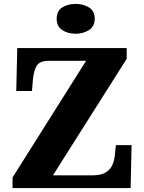

<svg xmlns="http://www.w3.org/2000/svg" viewBox="-20 -959 736 979"><path d="M44 0V-54L419 -649H230Q182 -649 167 -623.5Q152 -598 148 -554L143 -495H63L68 -714H626V-659L250 -65H452Q497 -65 521 -81Q545 -97 554.5 -121.5Q564 -146 566 -172L571 -219H651L646 0ZM366 -787Q325 -787 297 -806Q269 -825 269 -863Q269 -903 297 -921Q325 -939 366 -939Q405 -939 434 -921Q463 -903 463 -863Q463 -825 434 -806Q405 -787 366 -787Z"/></svg>

Font: Noto Serif Thai ExtraBold
Style: Regular
Weight: 800
Version: Version 2.001